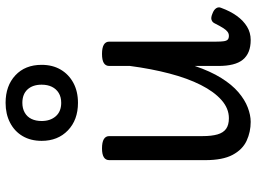

<svg xmlns="http://www.w3.org/2000/svg" viewBox="-135 -765 917 687"><g transform="rotate(-90 323.5 -421.5)"><path d="M231 17Q195 17 163.5 2.5Q132 -12 113 -47.5Q94 -83 94 -145V-489Q94 -502 104.5 -508.5Q115 -515 136 -515Q158 -515 169 -508.5Q180 -502 180 -489V-155Q180 -123 186 -102Q192 -81 206 -71Q220 -61 244 -61Q279 -61 309 -87.5Q339 -114 363 -161.5Q387 -209 404 -274Q421 -339 431 -415V-489Q431 -502 441.5 -508.5Q452 -515 474 -515Q496 -515 507 -508.5Q518 -502 518 -489V-106Q518 -89 519.5 -79Q521 -69 525.5 -65Q530 -61 539 -61Q547 -61 553.5 -66Q560 -71 567 -82Q574 -93 583 -111Q587 -120 595.5 -123Q604 -126 618 -120Q632 -115 637.5 -106.5Q643 -98 639 -89Q627 -56 610 -32.5Q593 -9 571.5 4Q550 17 524 17Q500 17 482.5 10Q465 3 453.5 -11Q442 -25 436.5 -47Q431 -69 431 -98V-183Q412 -127 388 -88.5Q364 -50 337 -27Q310 -4 282.5 6.5Q255 17 231 17ZM299 -601Q238 -601 200.5 -637Q163 -673 163 -731Q163 -770 180 -799Q197 -828 228 -844Q259 -860 299 -860Q360 -860 397.5 -825Q435 -790 435 -731Q435 -692 418 -663Q401 -634 370.5 -617.5Q340 -601 299 -601ZM299 -661Q320 -661 334.5 -670Q349 -679 356.5 -694.5Q364 -710 364 -731Q364 -763 347 -781.5Q330 -800 299 -800Q279 -800 264 -791.5Q249 -783 241.5 -767.5Q234 -752 234 -731Q234 -700 251 -680.5Q268 -661 299 -661Z"/></g></svg>

Font: Playwrite FR Moderne
Style: Regular
Weight: 400
Designer: Veronika Burian, José Scaglione
Foundry: TypeTogether
Version: Version 1.002